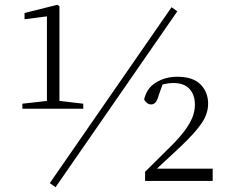

<svg xmlns="http://www.w3.org/2000/svg" viewBox="-20 -752 946 798"><path d="M73 -300V-321L180 -333H224L326 -321V-300ZM175 -300V-684L82 -672V-698L218 -732L227 -726V-300ZM583 0V-38L704 -158Q748 -204 769 -241.5Q790 -279 790 -317Q790 -358 767.5 -382.5Q745 -407 701 -407Q684 -407 667 -403.5Q650 -400 630 -390L660 -413L640 -357Q634 -335 626.5 -326.5Q619 -318 608 -318Q591 -318 579 -338Q589 -385 628 -409Q667 -433 717 -433Q782 -433 813.5 -401Q845 -369 845 -321Q845 -280 818.5 -240.5Q792 -201 733 -145L614 -34L624 -60L625 -51H864V0ZM211 26 187 9 693 -722 717 -705Z"/></svg>

Font: Noto Serif SC ExtraLight
Style: Regular
Weight: 200
Designer: Ryoko NISHIZUKA 西塚涼子 (kana & ideographs); Frank Grießhammer (Latin, Greek & Cyrillic); Wenlong ZHANG 张文龙 (bopomofo); San
Foundry: Adobe
Version: Version 2.002-H1;hotconv 1.1.0;makeotfexe 2.6.0